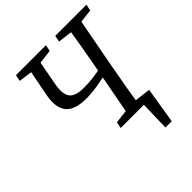

<svg xmlns="http://www.w3.org/2000/svg" viewBox="-230 -818 1154 1154"><g transform="rotate(-45 347.0 -241.0)"><path d="M470 0H559.5L514.3 -40.4L508.2 188H561.8L598.9 -41.4L470.2 -57.4L470 0ZM315.8 0H580.9L589 -40.4L469.6 -55.4H451.3L323.8 -40.4L315.8 0ZM399.6 0H489.3C505.3 -103 523.3 -207 542.4 -310L610.3 -669.7H520.6C504.5 -566.7 486.5 -462.7 467.5 -359.7L399.6 0ZM297 -270.8C360.5 -270.8 434.6 -285 500.7 -303.2L508.7 -349.3C429.9 -332.2 379.1 -327 333.2 -327C235.4 -327 204.6 -362.9 225.7 -473.2L262.6 -669.7H182.8L141.9 -459.3C112.8 -308.9 187.6 -270.8 297 -270.8ZM87.4 -629.3 198.6 -614.3H217.9L342 -629.3L350.1 -669.7H95.5L87.4 -629.3ZM421.3 -629.3 542.4 -614.3H561.7L686.1 -629.3L694.2 -669.7H429.3L421.3 -629.3Z"/></g></svg>

Font: Source Serif Variable
Style: Italic
Weight: 389
Italic angle: -12°
Designer: Frank Grießhammer
Foundry: Adobe Systems Incorporated
Version: Version 3.001;hotconv 1.0.111;makeotfexe 2.5.65597